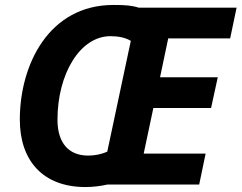

<svg xmlns="http://www.w3.org/2000/svg" viewBox="-20 -745 975 775"><path d="M325 10C356 10 386 6 413 0H784L810 -125H560L599 -309H832L859 -433H626L659 -590H909L935 -714H540C512 -723 485 -725 438 -725C178 -725 60 -485 60 -262C60 -98 152 10 325 10ZM336 -117C258 -117 212 -167 212 -262C212 -445 302 -599 426 -599C458 -599 487 -593 508 -580L413 -133C389 -122 362 -117 336 -117Z"/></svg>

Font: Noto Sans
Style: Bold Italic
Weight: 700
Italic angle: -12°
Designer: Monotype Design Team
Foundry: Monotype Imaging Inc.
Version: Version 2.013